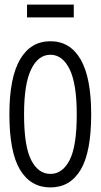

<svg xmlns="http://www.w3.org/2000/svg" viewBox="-20 -807 440 838"><path d="M200 11Q114 11 67.5 -66Q21 -143 21 -308Q21 -468 67.5 -547.5Q114 -627 200 -627Q286 -627 332 -547.5Q378 -468 378 -308Q378 -143 332 -66Q286 11 200 11ZM200 -48Q253 -48 284 -108.5Q315 -169 315 -308Q315 -441 284 -504.5Q253 -568 200 -568Q147 -568 116 -504.5Q85 -441 85 -308Q85 -169 116 -108.5Q147 -48 200 -48ZM98 -731V-787H302V-731Z"/></svg>

Font: Inconsolata Condensed
Style: Regular
Weight: 400
Width: 3
Monospace: yes
Designer: Raph Levien, Cyreal, Brenton Simpson
Foundry: Raph Levien, Cyreal, Google
Version: Version 3.000; ttfautohint (v1.8.2.53-6de2)